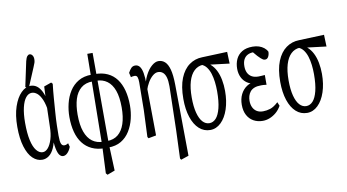

<svg xmlns="http://www.w3.org/2000/svg" viewBox="-96 -1030 2791 1544"><g transform="rotate(-10 1300.0 -258.0)"><path d="M171.9 63.5Q129.4 63.5 94.7 30.5Q60.1 -2.4 39.6 -68.6Q19 -134.8 19 -231Q19 -326.7 42.5 -395.8Q65.9 -464.8 103 -501.7Q140.1 -538.6 180.2 -538.6Q208.5 -538.6 231 -522.7Q253.4 -506.8 270.5 -472.7Q287.6 -438.5 298.3 -380.9H314L287.6 -302.7Q279.3 -367.7 262.5 -407.2Q245.6 -446.8 224.4 -464.1Q203.1 -481.4 180.7 -481.4Q153.3 -481.4 132.1 -455.3Q110.8 -429.2 98.6 -377.4Q86.4 -325.7 86.4 -251.5Q86.4 -166.5 99.1 -109.6Q111.8 -52.7 134.8 -24.2Q157.7 4.4 186 4.4Q209.5 4.4 229.7 -19Q250 -42.5 263.4 -86.2Q276.9 -129.9 277.3 -189.9L283.2 -402.3L288.6 -514.2L349.1 -535.6L359.9 -523.4Q353 -466.8 348.6 -407.5Q344.2 -348.1 340.1 -292.5Q335.9 -236.8 334.7 -188.5Q333.5 -140.1 333.5 -105Q333.5 -56.6 341.3 -38.3Q349.1 -20 366.7 -20Q375 -20 383.3 -22.9Q391.6 -25.9 398.9 -30.8L406.7 -1Q397 26.4 379.6 44.9Q362.3 63.5 342.3 63.5Q326.7 63.5 313.7 48.3Q300.8 33.2 292.5 -5.9Q284.2 -44.9 282.7 -115.7L296.9 -114.3Q287.6 -51.8 270 -12.9Q252.4 25.9 227.1 44.7Q201.7 63.5 171.9 63.5ZM138.2 -536.6 181.6 -740.2Q188.5 -767.6 197.5 -778.3Q206.5 -789.1 216.8 -789.1Q230 -789.1 239.3 -776.6Q248.5 -764.2 248.5 -744.1Q248.5 -728.5 244.6 -716.3Q240.7 -704.1 231 -681.6L162.6 -519Z M655.3 259.8 665.5 31.7 675.3 -712.4H718.8L720.2 29.3L729 250L667 273.4ZM680.7 59.1Q622.6 59.1 578.1 38.3Q533.7 17.6 504.2 -20.8Q474.6 -59.1 460 -113.8Q445.3 -168.5 445.3 -236.8Q445.3 -292 458.3 -345.9Q471.2 -399.9 499.5 -444.6Q527.8 -489.3 572.5 -515.4Q617.2 -541.5 679.7 -541.5V-486.8Q620.6 -486.8 583.7 -455.8Q546.9 -424.8 530.3 -371.1Q513.7 -317.4 513.7 -244.1Q513.7 -159.2 533.7 -103.8Q553.7 -48.3 590.8 -21.2Q627.9 5.9 680.7 5.9ZM710.4 59.1V5.9Q764.6 5.9 800.5 -23.4Q836.4 -52.7 854.7 -107.7Q873 -162.6 873 -240.7Q873 -324.7 853.5 -378.7Q834 -432.6 796.9 -459.7Q759.8 -486.8 708 -486.8V-541.5Q766.1 -541.5 810.3 -520.8Q854.5 -500 883.3 -461.2Q912.1 -422.4 926.8 -367.4Q941.4 -312.5 941.4 -244.1Q941.4 -189.9 928.5 -136.2Q915.5 -82.5 887.9 -37.8Q860.4 6.8 816.7 33Q772.9 59.1 710.4 59.1Z M1035.2 29.8 1044.4 -187.5 1046.9 -414.1Q1046.9 -441.4 1041.5 -456.5Q1036.1 -471.7 1018.6 -471.7Q1010.3 -471.7 1003.2 -470.5Q996.1 -469.2 988.3 -466.8L980 -503.4Q991.7 -525.9 1004.6 -539.6Q1017.6 -553.2 1037.6 -553.2Q1060.1 -553.2 1074.2 -535.4Q1088.4 -517.6 1095 -481Q1101.6 -444.3 1101.6 -384.8V-383.3L1106 29.8L1042.5 41.5ZM1263.7 245.6 1272.5 16.6 1280.8 -335Q1280.8 -339.4 1280.8 -343.3Q1280.8 -385.7 1273.4 -412.6Q1265.1 -441.9 1248.5 -455.6Q1231.9 -469.2 1209.5 -469.2Q1188 -469.2 1166 -450.9Q1144 -432.6 1126.2 -402.6Q1108.4 -372.6 1097.7 -337.4L1086.9 -355H1088.4Q1097.7 -416 1120.8 -461.4Q1144 -506.8 1172.9 -531.2Q1201.7 -555.7 1227.5 -555.7Q1258.3 -555.7 1280.5 -535.6Q1302.7 -515.6 1315.2 -470.2Q1327.6 -424.8 1328.6 -345.7L1334.5 235.8L1271 257.3Z M1543.9 62.5Q1492.2 62.5 1453.9 27.8Q1415.5 -6.8 1394.3 -70.8Q1373 -134.8 1373 -220.7Q1373 -322.3 1400.1 -389.2Q1427.2 -456.1 1474.4 -490Q1521.5 -523.9 1580.6 -524.9L1785.6 -532.7L1789.1 -436.5L1585 -461.4L1575.7 -464.4Q1533.2 -461.9 1503.2 -433.1Q1473.1 -404.3 1457.3 -351.3Q1441.4 -298.3 1441.4 -220.7Q1441.4 -146.5 1454.8 -95.2Q1468.3 -43.9 1491.9 -18.3Q1515.6 7.3 1546.4 7.3Q1577.1 7.3 1600.6 -18.3Q1624 -43.9 1637.7 -98.1Q1651.4 -152.3 1651.4 -234.9Q1651.4 -273.4 1647 -310.5Q1642.6 -347.7 1632.6 -379.6Q1622.6 -411.6 1605 -435.1Q1587.4 -458.5 1560.5 -467.3L1569.8 -482.4Q1608.4 -477.5 1635.7 -454.1Q1663.1 -430.7 1680.7 -395.8Q1698.2 -360.8 1706.5 -317.1Q1714.8 -273.4 1714.8 -226.6Q1714.8 -144 1693.1 -78.6Q1671.4 -13.2 1632.3 24.7Q1593.3 62.5 1543.9 62.5Z M1972.2 63.5Q1931.2 63.5 1898.2 45.4Q1865.2 27.3 1846.4 -7.6Q1827.6 -42.5 1827.6 -92.3Q1827.6 -140.6 1845.9 -177.5Q1864.3 -214.4 1896 -235.8Q1927.7 -257.3 1967.8 -257.3V-242.7Q1927.7 -245.1 1899.4 -264.2Q1871.1 -283.2 1856.2 -314.5Q1841.3 -345.7 1841.3 -384.3Q1841.3 -428.2 1857.4 -462.9Q1873.5 -497.6 1907.2 -518.1Q1940.9 -538.6 1993.7 -538.6Q2022 -538.6 2045.2 -531Q2068.4 -523.4 2085.9 -509.5Q2103.5 -495.6 2112.8 -476.6Q2112.8 -454.1 2103.3 -436.3Q2093.8 -418.5 2076.2 -418.5Q2066.9 -418.5 2059.3 -422.6Q2051.8 -426.8 2042.2 -435.5Q2032.7 -444.3 2018.6 -459L1978.5 -505.9H2033.7L2042 -484.9Q2029.3 -489.7 2018.1 -491.5Q2006.8 -493.2 1994.6 -493.2Q1965.3 -493.2 1944.6 -481.9Q1923.8 -470.7 1912.8 -448.7Q1901.9 -426.8 1901.9 -394Q1901.9 -363.3 1912.8 -340.8Q1923.8 -318.4 1945.3 -306.2Q1966.8 -293.9 1999.5 -293.9Q2011.2 -293.9 2022.9 -294.9Q2034.7 -295.9 2051.8 -296.9V-217.3Q2032.7 -219.7 2023.9 -220Q2015.1 -220.2 2006.8 -220.2Q1973.6 -220.2 1951.9 -211.4Q1930.2 -202.6 1917.7 -186.8Q1905.3 -170.9 1899.9 -152.1Q1894.5 -133.3 1894.5 -113.3Q1894.5 -83.5 1905.3 -60.5Q1916 -37.6 1936.5 -24.7Q1957 -11.7 1987.8 -11.7Q2017.1 -11.7 2047.1 -21.2Q2077.1 -30.8 2112.8 -64L2125.5 -32.7Q2106.9 0 2082 20.8Q2057.1 41.5 2029.3 52.5Q2001.5 63.5 1972.2 63.5Z M2335 62.5Q2283.2 62.5 2244.9 27.8Q2206.5 -6.8 2185.3 -70.8Q2164.1 -134.8 2164.1 -220.7Q2164.1 -322.3 2191.2 -389.2Q2218.3 -456.1 2265.4 -490Q2312.5 -523.9 2371.6 -524.9L2576.7 -532.7L2580.1 -436.5L2376 -461.4L2366.7 -464.4Q2324.2 -461.9 2294.2 -433.1Q2264.2 -404.3 2248.3 -351.3Q2232.4 -298.3 2232.4 -220.7Q2232.4 -146.5 2245.8 -95.2Q2259.3 -43.9 2283 -18.3Q2306.6 7.3 2337.4 7.3Q2368.2 7.3 2391.6 -18.3Q2415 -43.9 2428.7 -98.1Q2442.4 -152.3 2442.4 -234.9Q2442.4 -273.4 2438 -310.5Q2433.6 -347.7 2423.6 -379.6Q2413.6 -411.6 2396 -435.1Q2378.4 -458.5 2351.6 -467.3L2360.8 -482.4Q2399.4 -477.5 2426.8 -454.1Q2454.1 -430.7 2471.7 -395.8Q2489.3 -360.8 2497.6 -317.1Q2505.9 -273.4 2505.9 -226.6Q2505.9 -144 2484.1 -78.6Q2462.4 -13.2 2423.3 24.7Q2384.3 62.5 2335 62.5Z"/></g></svg>

Font: Scarab Serif
Style: Regular
Weight: 400
Designer: John Roberts
Foundry: Scarab
Version: 1.0